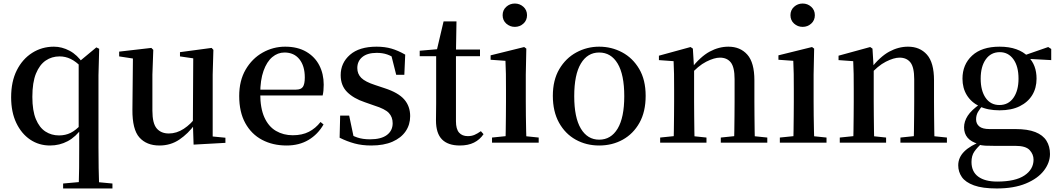

<svg xmlns="http://www.w3.org/2000/svg" viewBox="-20 -807 5990 1086"><path d="M337 259V231L448 221H510L616 231V259ZM263 16Q200 16 150.5 -17.5Q101 -51 72 -112Q43 -173 43 -257Q43 -346 75 -409.5Q107 -473 162 -508Q217 -543 285 -543Q330 -543 373.5 -520Q417 -497 450 -448L456 -446L442 -426Q410 -459 380 -473.5Q350 -488 317 -488Q273 -488 238.5 -464.5Q204 -441 183.5 -391Q163 -341 163 -259Q163 -181 183 -133Q203 -85 237 -63Q271 -41 314 -41Q350 -41 379.5 -55.5Q409 -70 440 -104L453 -84H445Q409 -33 363 -8.5Q317 16 263 16ZM425 259Q427 202 427.5 143.5Q428 85 428 27V-72L425 -83V-453V-456L525 -539L541 -531L537 -381V27Q537 85 538 143.5Q539 202 541 259Z M882 16Q809 16 768.5 -29.5Q728 -75 729 -187L732 -492L758 -472L654 -488V-515L836 -536L847 -525L842 -385V-181Q842 -109 866.5 -80.5Q891 -52 935 -52Q979 -52 1019.5 -78.5Q1060 -105 1092 -149L1121 -103H1082Q1044 -51 994.5 -17.5Q945 16 882 16ZM1075 11 1071 -111V-113L1073 -477L998 -488V-512L1177 -536L1187 -525L1183 -385V-35L1255 -28V1Z M1601 16Q1523 16 1462.5 -16Q1402 -48 1367.5 -110.5Q1333 -173 1333 -264Q1333 -351 1369.5 -413.5Q1406 -476 1465.5 -509.5Q1525 -543 1593 -543Q1663 -543 1712 -514.5Q1761 -486 1786 -437.5Q1811 -389 1811 -328Q1811 -292 1805 -267H1383V-300H1654Q1683 -300 1693.5 -316Q1704 -332 1704 -369Q1704 -434 1673.5 -472Q1643 -510 1589 -510Q1551 -510 1520 -484Q1489 -458 1470.5 -406Q1452 -354 1452 -277Q1452 -195 1475.5 -143Q1499 -91 1541 -66.5Q1583 -42 1636 -42Q1689 -42 1727 -61.5Q1765 -81 1793 -117L1810 -103Q1778 -47 1725 -15.5Q1672 16 1601 16Z M2080 16Q2028 16 1985.5 4.5Q1943 -7 1901 -28L1904 -153H1955L1983 -20L1940 -24V-60Q1970 -40 2000.5 -29.5Q2031 -19 2073 -19Q2136 -19 2168.5 -43.5Q2201 -68 2201 -110Q2201 -145 2179.5 -168Q2158 -191 2097 -210L2043 -229Q1980 -250 1943.5 -286.5Q1907 -323 1907 -382Q1907 -451 1959.5 -497Q2012 -543 2110 -543Q2157 -543 2194.5 -532Q2232 -521 2272 -498L2267 -384H2221L2189 -511L2226 -500V-469Q2196 -490 2170 -499Q2144 -508 2111 -508Q2058 -508 2029.5 -484.5Q2001 -461 2001 -422Q2001 -389 2023.5 -366.5Q2046 -344 2102 -326L2156 -308Q2233 -283 2266.5 -244.5Q2300 -206 2300 -150Q2300 -102 2274.5 -64.5Q2249 -27 2200 -5.5Q2151 16 2080 16Z M2503 -489V-527H2695V-489ZM2581 16Q2514 16 2480 -18.5Q2446 -53 2446 -126Q2446 -152 2446.5 -173Q2447 -194 2447 -223V-489H2354V-520L2468 -530L2449 -516L2489 -686H2562L2559 -511V-500V-121Q2559 -77 2576.5 -57Q2594 -37 2626 -37Q2647 -37 2663.5 -44Q2680 -51 2700 -65L2715 -48Q2694 -17 2661 -0.5Q2628 16 2581 16Z M2763 0V-29L2871 -40H2920L3027 -29V0ZM2839 0Q2840 -25 2840.5 -66.5Q2841 -108 2841.5 -153Q2842 -198 2842 -232V-300Q2842 -350 2841.5 -388.5Q2841 -427 2839 -463L2755 -469V-494L2945 -541L2957 -532L2954 -385V-232Q2954 -198 2954.5 -153Q2955 -108 2956 -66.5Q2957 -25 2958 0ZM2892 -655Q2864 -655 2843.5 -673.5Q2823 -692 2823 -721Q2823 -750 2843.5 -768.5Q2864 -787 2892 -787Q2920 -787 2940.5 -768.5Q2961 -750 2961 -721Q2961 -692 2940.5 -673.5Q2920 -655 2892 -655Z M3369 16Q3296 16 3236.5 -17Q3177 -50 3142 -113Q3107 -176 3107 -265Q3107 -354 3143.5 -416Q3180 -478 3240 -510.5Q3300 -543 3369 -543Q3439 -543 3499 -511Q3559 -479 3595.5 -417Q3632 -355 3632 -265Q3632 -175 3597 -112.5Q3562 -50 3502.5 -17Q3443 16 3369 16ZM3369 -17Q3436 -17 3473.5 -79.5Q3511 -142 3511 -263Q3511 -385 3473.5 -447.5Q3436 -510 3369 -510Q3303 -510 3265.5 -447.5Q3228 -385 3228 -263Q3228 -142 3265.5 -79.5Q3303 -17 3369 -17Z M3714 0V-29L3821 -40H3871L3976 -29V0ZM3790 0Q3791 -25 3791.5 -66.5Q3792 -108 3792.5 -153Q3793 -198 3793 -232V-301Q3793 -352 3792.5 -388.5Q3792 -425 3790 -461L3707 -467V-492L3886 -541L3899 -532L3906 -417V-415V-232Q3906 -198 3906.5 -153Q3907 -108 3907.5 -66.5Q3908 -25 3909 0ZM4057 0V-29L4163 -40H4213L4320 -29V0ZM4132 0Q4133 -25 4133.5 -66Q4134 -107 4134.5 -152Q4135 -197 4135 -232V-359Q4135 -427 4113.5 -454Q4092 -481 4052 -481Q4020 -481 3974.5 -458Q3929 -435 3880 -379L3873 -417H3887Q3942 -487 3994 -515Q4046 -543 4100 -543Q4167 -543 4207 -498Q4247 -453 4247 -353V-232Q4247 -197 4247.5 -152Q4248 -107 4248.5 -66Q4249 -25 4250 0Z M4391 0V-29L4499 -40H4548L4655 -29V0ZM4467 0Q4468 -25 4468.5 -66.5Q4469 -108 4469.5 -153Q4470 -198 4470 -232V-300Q4470 -350 4469.5 -388.5Q4469 -427 4467 -463L4383 -469V-494L4573 -541L4585 -532L4582 -385V-232Q4582 -198 4582.5 -153Q4583 -108 4584 -66.5Q4585 -25 4586 0ZM4520 -655Q4492 -655 4471.5 -673.5Q4451 -692 4451 -721Q4451 -750 4471.5 -768.5Q4492 -787 4520 -787Q4548 -787 4568.5 -768.5Q4589 -750 4589 -721Q4589 -692 4568.5 -673.5Q4548 -655 4520 -655Z M4730 0V-29L4837 -40H4887L4992 -29V0ZM4806 0Q4807 -25 4807.5 -66.5Q4808 -108 4808.5 -153Q4809 -198 4809 -232V-301Q4809 -352 4808.5 -388.5Q4808 -425 4806 -461L4723 -467V-492L4902 -541L4915 -532L4922 -417V-415V-232Q4922 -198 4922.5 -153Q4923 -108 4923.5 -66.5Q4924 -25 4925 0ZM5073 0V-29L5179 -40H5229L5336 -29V0ZM5148 0Q5149 -25 5149.5 -66Q5150 -107 5150.5 -152Q5151 -197 5151 -232V-359Q5151 -427 5129.5 -454Q5108 -481 5068 -481Q5036 -481 4990.5 -458Q4945 -435 4896 -379L4889 -417H4903Q4958 -487 5010 -515Q5062 -543 5116 -543Q5183 -543 5223 -498Q5263 -453 5263 -353V-232Q5263 -197 5263.5 -152Q5264 -107 5264.5 -66Q5265 -25 5266 0Z M5618 259Q5537 259 5489 241.5Q5441 224 5420.5 194.5Q5400 165 5400 128Q5400 84 5434 50Q5468 16 5535 -9L5539 -1Q5507 27 5491 50.5Q5475 74 5475 109Q5475 164 5513 192Q5551 220 5620 220Q5723 220 5774.5 185.5Q5826 151 5826 96Q5826 66 5804 42Q5782 18 5724 18H5605Q5574 18 5553 17Q5532 16 5513 10V7Q5433 -16 5433 -87Q5433 -120 5453.5 -152Q5474 -184 5524 -219V-228L5545 -218Q5522 -192 5511.5 -173.5Q5501 -155 5501 -132Q5501 -107 5519 -92Q5537 -77 5577 -77H5724Q5793 -77 5836 -60Q5879 -43 5899 -11Q5919 21 5919 64Q5919 113 5884.5 158Q5850 203 5782.5 231Q5715 259 5618 259ZM5634 -183Q5566 -183 5519.5 -206Q5473 -229 5448.5 -269Q5424 -309 5424 -362Q5424 -442 5478.5 -492.5Q5533 -543 5634 -543Q5688 -543 5728.5 -528.5Q5769 -514 5794 -488L5797 -485Q5843 -439 5843 -362Q5843 -309 5818.5 -269Q5794 -229 5747.5 -206Q5701 -183 5634 -183ZM5633 -213Q5684 -213 5712.5 -254Q5741 -295 5741 -362Q5741 -432 5712 -472Q5683 -512 5635 -512Q5585 -512 5556 -471.5Q5527 -431 5527 -362Q5527 -294 5555 -253.5Q5583 -213 5633 -213ZM5762 -476V-492H5768L5909 -541L5926 -530V-467Z"/></svg>

Font: Noto Serif JP ExtraLight SemiBold
Style: Regular
Weight: 600
Version: Version 2.003-H1;hotconv 1.1.1;makeotfexe 2.6.0